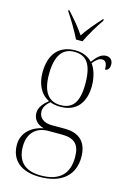

<svg xmlns="http://www.w3.org/2000/svg" viewBox="-147 -835 766 1143"><g transform="rotate(15 236.5 -263.0)"><path d="M216 -606H256C277 -651 316 -716 344 -756V-766H341C300 -721 266 -682 236 -637C206 -682 172 -721 131 -766H128V-756C156 -716 194 -651 216 -606ZM218 240C357 240 428 170 428 63C428 -24 385 -76 288 -76H209C160 -76 128 -100 128 -140C128 -162 138 -183 166 -206C184 -198 207 -195 229 -195C329 -195 379 -262 379 -364C379 -422 361 -469 342 -494C363 -520 379 -532 397 -532C419 -532 429 -516 429 -478C446 -478 457 -492 457 -516C457 -541 442 -559 415 -559C383 -559 359 -533 335 -501C309 -528 274 -543 230 -543C129 -543 74 -478 74 -365C74 -298 99 -238 156 -210C117 -180 101 -152 101 -123C101 -89 121 -58 167 -46C99 -34 38 13 38 89C38 183 101 240 218 240ZM227 -205C157 -205 114 -252 114 -364C114 -486 158 -533 226 -533C299 -533 338 -489 338 -365C338 -248 299 -205 227 -205ZM222 230C119 230 75 176 75 90C75 4 128 -38 197 -38H280C358 -38 392 -7 392 72C392 175 338 230 222 230Z"/></g></svg>

Font: Noto Serif Display SemiCondensed ExtraLight
Style: Regular
Weight: 200
Width: 4
Designer: Monotype Design Team
Foundry: Monotype Imaging Inc.
Version: Version 2.009